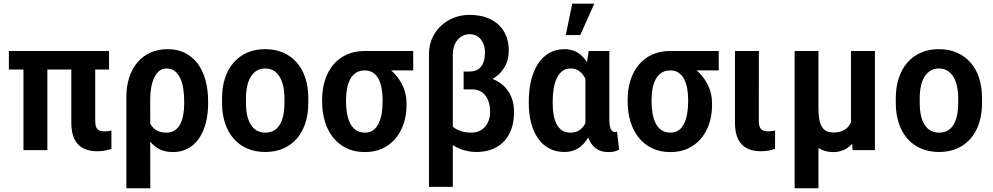

<svg xmlns="http://www.w3.org/2000/svg" viewBox="-20 -800 5289 1023"><path d="M561 -528.3V-429.7H27.3V-528.3ZM232.4 -528.3V0H105V-528.3ZM359.9 -528.3H487.3V-157.7Q487.3 -134.3 492.7 -121.8Q498 -109.4 509.3 -104.7Q520.5 -100.1 536.1 -100.1Q547.9 -100.1 557.6 -101.6Q567.4 -103 573.7 -104.5V-6.8Q558.1 -1.5 539.3 2.2Q520.5 5.9 496.1 5.9Q455.6 5.9 424.8 -9.3Q394 -24.4 377 -57.9Q359.9 -91.3 359.9 -146.5Z M653.3 203.1V-282.7Q653.3 -340.3 668.7 -387.5Q684.1 -434.6 712.9 -468.3Q741.7 -502 782.2 -520Q822.8 -538.1 872.6 -538.1Q926.3 -538.1 966.6 -517.6Q1006.8 -497.1 1034.2 -459.7Q1061.5 -422.4 1075.2 -371.6Q1088.9 -320.8 1088.9 -259.3V-249Q1088.9 -192.4 1076.7 -145Q1064.5 -97.7 1040.5 -62.7Q1016.6 -27.8 981.4 -8.8Q946.3 10.3 900.9 10.3Q856.4 10.3 823.7 -8.3Q791 -26.9 769 -60.5Q747.1 -94.2 733.6 -140.1Q720.2 -186 713.9 -241.2Q715.8 -240.7 726.8 -234.6Q737.8 -228.5 748.5 -222.7Q759.3 -216.8 760.3 -216.8Q763.7 -181.2 774.9 -153.1Q786.1 -125 808.6 -109.1Q831.1 -93.3 865.7 -93.3Q892.1 -93.3 910.4 -105Q928.7 -116.7 939.9 -137.9Q951.2 -159.2 956.3 -187.5Q961.4 -215.8 961.4 -249V-259.3Q961.4 -295.4 956.5 -327.1Q951.7 -358.9 940.4 -383.1Q929.2 -407.2 911.1 -421.1Q893.1 -435.1 867.2 -435.1Q844.2 -435.1 827.9 -421.6Q811.5 -408.2 801 -385Q790.5 -361.8 785.4 -332.8Q780.3 -303.7 780.3 -272.5L780.8 203.1Z M1163.1 -251.5V-276.4Q1163.1 -335.9 1179 -384.3Q1194.8 -432.6 1224.9 -466.8Q1254.9 -501 1297.1 -519.5Q1339.4 -538.1 1392.6 -538.1Q1446.3 -538.1 1488.8 -519.5Q1531.2 -501 1561.3 -466.8Q1591.3 -432.6 1606.9 -384.3Q1622.6 -335.9 1622.6 -276.4V-251.5Q1622.6 -191.9 1606.9 -143.8Q1591.3 -95.7 1561.3 -61.3Q1531.2 -26.9 1489 -8.5Q1446.8 9.8 1393.6 9.8Q1340.3 9.8 1297.6 -8.5Q1254.9 -26.9 1224.9 -61.3Q1194.8 -95.7 1179 -143.8Q1163.1 -191.9 1163.1 -251.5ZM1290.5 -276.4V-251.5Q1290.5 -215.3 1296.9 -186Q1303.2 -156.7 1316.2 -136Q1329.1 -115.2 1348.4 -104.2Q1367.7 -93.3 1393.6 -93.3Q1419.4 -93.3 1439 -104.2Q1458.5 -115.2 1470.9 -136Q1483.4 -156.7 1489.5 -186Q1495.6 -215.3 1495.6 -251.5V-276.4Q1495.6 -312 1489 -341.1Q1482.4 -370.1 1469.7 -391.1Q1457 -412.1 1437.7 -423.6Q1418.5 -435.1 1392.6 -435.1Q1367.2 -435.1 1348.1 -423.6Q1329.1 -412.1 1316.2 -391.1Q1303.2 -370.1 1296.9 -341.1Q1290.5 -312 1290.5 -276.4Z M1696.3 -258.8V-269Q1696.3 -324.7 1711.2 -372.1Q1726.1 -419.4 1755.1 -454.3Q1784.2 -489.3 1826.4 -508.8Q1868.7 -528.3 1923.3 -528.3Q1934.1 -523.9 1944.1 -510.3Q1954.1 -496.6 1969.7 -481.7Q1985.4 -466.8 2012.2 -459Q2047.9 -442.4 2078.4 -411.4Q2108.9 -380.4 2127.4 -339.1Q2146 -297.9 2146 -250V-239.3Q2146 -188 2131.3 -142.8Q2116.7 -97.7 2088.4 -63.2Q2060.1 -28.8 2018.8 -9.3Q1977.5 10.3 1924.3 10.3Q1869.1 10.3 1826.9 -10Q1784.7 -30.3 1755.4 -66.7Q1726.1 -103 1711.2 -152.1Q1696.3 -201.2 1696.3 -258.8ZM1823.7 -269V-258.8Q1823.7 -224.1 1829.1 -194.3Q1834.5 -164.6 1846.2 -141.8Q1857.9 -119.1 1877.2 -106.2Q1896.5 -93.3 1924.3 -93.3Q1950.2 -93.3 1968.3 -106.2Q1986.3 -119.1 1997.3 -141.8Q2008.3 -164.6 2013.4 -194.3Q2018.6 -224.1 2018.6 -258.8V-269Q2018.6 -300.8 2013.4 -328.9Q2008.3 -356.9 1997.3 -378.4Q1986.3 -399.9 1968 -412.4Q1949.7 -424.8 1923.3 -424.8Q1896 -424.8 1877 -412.4Q1857.9 -399.9 1846.2 -378.4Q1834.5 -356.9 1829.1 -328.9Q1823.7 -300.8 1823.7 -269ZM2181.6 -528.3V-424.8H1923.3V-528.3Z M2450.2 -394.5H2512.2Q2577.1 -394.5 2623.3 -370.8Q2669.4 -347.2 2694.1 -304.2Q2718.8 -261.2 2718.8 -203.6Q2718.8 -135.7 2694.1 -87.9Q2669.4 -40 2624.3 -15.1Q2579.1 9.8 2517.6 9.8Q2481.9 9.8 2445.6 -1.7Q2409.2 -13.2 2378.7 -36.9Q2348.1 -60.5 2329.8 -98.1Q2311.5 -135.7 2311.5 -187.5L2358.4 -196.8Q2358.4 -168 2374.5 -144.5Q2390.6 -121.1 2420.7 -107.2Q2450.7 -93.3 2490.7 -93.3Q2522.5 -93.3 2545.2 -107.9Q2567.9 -122.6 2579.6 -147.7Q2591.3 -172.9 2591.3 -204.1Q2591.3 -239.3 2580.6 -266.1Q2569.8 -293 2548.6 -308.3Q2527.3 -323.7 2497.1 -323.7H2450.2ZM2481.9 -720.7Q2545.9 -720.7 2592.8 -697.8Q2639.6 -674.8 2665.3 -631.8Q2690.9 -588.9 2690.9 -528.8Q2690.9 -479.5 2666.5 -439.5Q2642.1 -399.4 2598.1 -375.5Q2554.2 -351.6 2496.1 -351.6H2450.2V-418.9H2480.5Q2510.3 -418.9 2528.6 -431.4Q2546.9 -443.8 2555.4 -466.8Q2564 -489.7 2564 -521.5Q2564 -546.4 2554.9 -568.4Q2545.9 -590.3 2527.8 -604Q2509.8 -617.7 2481.9 -617.7Q2456.5 -617.7 2436.3 -604Q2416 -590.3 2404.3 -566.2Q2392.6 -542 2392.6 -509.3V195.8H2265.6V-509.3Q2265.6 -572.3 2294.9 -619.6Q2324.2 -667 2373.5 -693.8Q2422.9 -720.7 2481.9 -720.7Z M2797.4 -249V-259.3Q2797.4 -320.8 2809.8 -371.6Q2822.3 -422.4 2846.4 -459.7Q2870.6 -497.1 2906.2 -517.6Q2941.9 -538.1 2988.3 -538.1Q3021 -538.1 3047.1 -525.4Q3073.2 -512.7 3092.8 -489Q3112.3 -465.3 3126.2 -432.1Q3140.1 -398.9 3148.9 -358.4Q3157.7 -317.9 3162.1 -271V-247.1Q3156.2 -190.9 3143.8 -144Q3131.3 -97.2 3110.6 -62.5Q3089.8 -27.8 3059.3 -9Q3028.8 9.8 2987.3 9.8Q2940.9 9.8 2905.8 -9.3Q2870.6 -28.3 2846.4 -63Q2822.3 -97.7 2809.8 -145Q2797.4 -192.4 2797.4 -249ZM2924.8 -259.3V-249Q2924.8 -215.8 2929.9 -187.5Q2935.1 -159.2 2946 -137.9Q2957 -116.7 2975.1 -105Q2993.2 -93.3 3019.5 -93.3Q3045.4 -93.3 3063.7 -104.2Q3082 -115.2 3094 -135Q3106 -154.8 3113.3 -181.6Q3120.6 -208.5 3124.5 -239.3V-274.4Q3121.1 -308.1 3114 -337.4Q3106.9 -366.7 3094.7 -388.4Q3082.5 -410.2 3064.2 -422.6Q3045.9 -435.1 3020.5 -435.1Q2994.1 -435.1 2976.1 -421.1Q2958 -407.2 2946.5 -383.1Q2935.1 -358.9 2929.9 -327.1Q2924.8 -295.4 2924.8 -259.3ZM3116.7 -528.3H3226.6V-164.1Q3226.6 -144.5 3228.8 -131.6Q3231 -118.7 3235.1 -110.8Q3239.3 -103 3245.1 -99.9Q3251 -96.7 3257.8 -96.7Q3261.2 -96.7 3263.4 -97.4Q3265.6 -98.1 3267.6 -98.6L3278.8 -2.9Q3263.7 5.4 3250.2 7.8Q3236.8 10.3 3220.7 10.3Q3194.8 10.3 3174.1 1.5Q3153.3 -7.3 3137.7 -25.6Q3122.1 -43.9 3112.3 -72.3Q3102.5 -100.6 3099.1 -140.1V-415ZM2994.6 -613.3 3028.8 -780.3H3146.5L3071.8 -613.3Z M3324.2 -258.8V-269Q3324.2 -324.7 3339.1 -372.1Q3354 -419.4 3383.1 -454.3Q3412.1 -489.3 3454.3 -508.8Q3496.6 -528.3 3551.3 -528.3Q3562 -523.9 3572 -510.3Q3582 -496.6 3597.7 -481.7Q3613.3 -466.8 3640.1 -459Q3675.8 -442.4 3706.3 -411.4Q3736.8 -380.4 3755.4 -339.1Q3773.9 -297.9 3773.9 -250V-239.3Q3773.9 -188 3759.3 -142.8Q3744.6 -97.7 3716.3 -63.2Q3688 -28.8 3646.7 -9.3Q3605.5 10.3 3552.2 10.3Q3497.1 10.3 3454.8 -10Q3412.6 -30.3 3383.3 -66.7Q3354 -103 3339.1 -152.1Q3324.2 -201.2 3324.2 -258.8ZM3451.7 -269V-258.8Q3451.7 -224.1 3457 -194.3Q3462.4 -164.6 3474.1 -141.8Q3485.8 -119.1 3505.1 -106.2Q3524.4 -93.3 3552.2 -93.3Q3578.1 -93.3 3596.2 -106.2Q3614.3 -119.1 3625.2 -141.8Q3636.2 -164.6 3641.4 -194.3Q3646.5 -224.1 3646.5 -258.8V-269Q3646.5 -300.8 3641.4 -328.9Q3636.2 -356.9 3625.2 -378.4Q3614.3 -399.9 3595.9 -412.4Q3577.6 -424.8 3551.3 -424.8Q3523.9 -424.8 3504.9 -412.4Q3485.8 -399.9 3474.1 -378.4Q3462.4 -356.9 3457 -328.9Q3451.7 -300.8 3451.7 -269ZM3809.6 -528.3V-424.8H3551.3V-528.3Z M3896 -528.3H4023.4L4022.9 -157.7Q4022.9 -134.3 4028.8 -121.8Q4034.7 -109.4 4045.7 -104.7Q4056.6 -100.1 4072.3 -100.1Q4083.5 -100.1 4093.5 -101.6Q4103.5 -103 4109.9 -104.5L4109.4 -6.8Q4094.2 -1.5 4075.4 2.2Q4056.6 5.9 4032.2 5.9Q3991.7 5.9 3960.9 -9.3Q3930.2 -24.4 3913.1 -57.9Q3896 -91.3 3896 -146.5Z M4514.2 -528.3H4641.6V0H4522.9L4514.2 -122.1ZM4531.2 -245.6 4580.6 -246.6Q4580.6 -190.9 4570.8 -144Q4561 -97.2 4541 -62.5Q4521 -27.8 4490.7 -8.8Q4460.4 10.3 4419.9 10.3Q4387.2 10.3 4361.8 -0.5Q4336.4 -11.2 4317.6 -34.7Q4298.8 -58.1 4285.6 -94.7L4271 -225.1H4340.8Q4340.8 -184.6 4346.4 -158.7Q4352.1 -132.8 4363 -118.7Q4374 -104.5 4388.9 -99.4Q4403.8 -94.2 4421.9 -94.2Q4453.6 -94.2 4474.6 -105.5Q4495.6 -116.7 4508.1 -137Q4520.5 -157.2 4525.9 -185.1Q4531.2 -212.9 4531.2 -245.6ZM4213.9 -528.3H4340.8V203.1H4213.9Z M4752.9 -251.5V-276.4Q4752.9 -335.9 4768.8 -384.3Q4784.7 -432.6 4814.7 -466.8Q4844.7 -501 4887 -519.5Q4929.2 -538.1 4982.4 -538.1Q5036.1 -538.1 5078.6 -519.5Q5121.1 -501 5151.1 -466.8Q5181.2 -432.6 5196.8 -384.3Q5212.4 -335.9 5212.4 -276.4V-251.5Q5212.4 -191.9 5196.8 -143.8Q5181.2 -95.7 5151.1 -61.3Q5121.1 -26.9 5078.9 -8.5Q5036.6 9.8 4983.4 9.8Q4930.2 9.8 4887.5 -8.5Q4844.7 -26.9 4814.7 -61.3Q4784.7 -95.7 4768.8 -143.8Q4752.9 -191.9 4752.9 -251.5ZM4880.4 -276.4V-251.5Q4880.4 -215.3 4886.7 -186Q4893.1 -156.7 4906 -136Q4918.9 -115.2 4938.2 -104.2Q4957.5 -93.3 4983.4 -93.3Q5009.3 -93.3 5028.8 -104.2Q5048.3 -115.2 5060.8 -136Q5073.2 -156.7 5079.3 -186Q5085.4 -215.3 5085.4 -251.5V-276.4Q5085.4 -312 5078.9 -341.1Q5072.3 -370.1 5059.6 -391.1Q5046.9 -412.1 5027.6 -423.6Q5008.3 -435.1 4982.4 -435.1Q4957 -435.1 4938 -423.6Q4918.9 -412.1 4906 -391.1Q4893.1 -370.1 4886.7 -341.1Q4880.4 -312 4880.4 -276.4Z"/></svg>

Font: Roboto SemiCondensed SemiBold
Style: Regular
Weight: 600
Width: 4
Designer: Christian Robertson
Foundry: Google
Version: Version 3.009; 2024